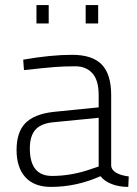

<svg xmlns="http://www.w3.org/2000/svg" viewBox="-20 -724 537 753"><path d="M45 0ZM45 -136Q45 -205 79 -240.5Q113 -276 188 -285L367 -303V-351Q367 -409 342.5 -436.5Q318 -464 275 -464Q231 -464 193 -461Q155 -458 74 -449L71 -490Q179 -509 263 -509Q342 -509 379 -471Q416 -433 416 -351V-74Q417 -58 435 -47Q453 -36 485 -32L483 9Q447 9 418.5 -2Q390 -13 374 -33Q280 9 180 9Q114 9 79.5 -29Q45 -67 45 -136ZM340 -62 367 -71V-262L194 -245Q142 -241 119.5 -216Q97 -191 97 -142Q97 -34 184 -34Q262 -34 340 -62ZM123 -704H171V-632H123ZM316 -704H365V-632H316Z"/></svg>

Font: Cairo Light
Style: Regular
Weight: 300
Designer: Mohamed Gaber, the designers of Titillium
Foundry: Kief Type Foundry
Version: Version 2.009; ttfautohint (v1.5.33-1714) -l 8 -r 50 -G 200 